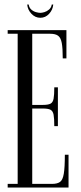

<svg xmlns="http://www.w3.org/2000/svg" viewBox="-20 -833 362 853"><path d="M210 -812.9H216.6Q214.4 -789.1 198.1 -771.6Q181.9 -754 159.2 -754Q136.4 -754 119.6 -771.9Q102.8 -789.8 100.9 -812.9H107.5Q109.4 -799.2 118.7 -790.8Q128 -782.4 139.7 -779.1Q151.4 -775.9 159.2 -775.9Q166.1 -775.9 177.3 -779.1Q188.5 -782.4 198.1 -790.8Q207.8 -799.2 210 -812.9ZM14.1 0V-16H58.5V-683H14.1V-699H275.1V-573.5H258.8Q258.8 -618.5 254.4 -642Q250.1 -665.5 238.2 -674.2Q226.4 -683 202.8 -683H123.2V-366.9H170.1Q193.8 -366.9 204.3 -372.4Q214.9 -377.9 218.1 -394.5Q221.2 -411.1 221.2 -445.1H237.2V-272.6H221.2Q221.2 -307 218.1 -323.4Q214.9 -339.9 204.3 -345.4Q193.8 -350.9 170.1 -350.9H123.2V-16H210.6Q234.2 -16 246.5 -24.6Q258.8 -33.2 263.4 -61.1Q268.1 -89 268.1 -145.5H284.5V0Z"/></svg>

Font: Emberly Black
Style: Regular
Weight: 900
Designer: Rajesh Rajput
Foundry: Rajesh Rajput
Version: Version 1.000